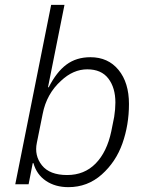

<svg xmlns="http://www.w3.org/2000/svg" viewBox="-20 -760 605 792"><path d="M43 0 191 -740H246L178 -400H181Q213 -463 254 -493.5Q295 -524 353 -524Q426 -524 469 -471.5Q512 -419 512 -331Q512 -245 485 -168.5Q458 -92 399.5 -40Q341 12 262 12Q208 12 169.5 -14Q131 -40 118 -87H115L98 0ZM257 -38Q328 -38 374.5 -85.5Q421 -133 439 -218L451 -278Q456 -310 456 -337Q456 -398 427 -436Q398 -474 340 -474Q282 -474 232 -427Q172 -373 156 -290L132 -171Q121 -118 153 -78Q185 -38 257 -38Z"/></svg>

Font: IBM Plex Sans Light
Style: Italic
Weight: 300
Italic angle: -11.31°
Designer: Mike Abbink, Paul van der Laan, Pieter van Rosmalen
Foundry: Bold Monday
Version: Version 3.0